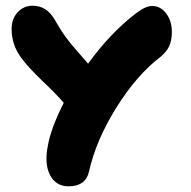

<svg xmlns="http://www.w3.org/2000/svg" viewBox="-20 -674 676 678"><path d="M222.2 -16.1Q177.2 -16.1 156.7 -55.9Q136.2 -95.7 148.9 -159.2Q159.7 -221.2 205.1 -311Q179.7 -340.8 129.6 -388.4Q79.6 -436 53.2 -472.2Q21 -517.1 21 -571.8Q21 -607.9 42.5 -630.9Q64 -653.8 95.2 -653.8Q120.1 -653.8 139.6 -641.6Q159.2 -629.4 175.8 -600.1Q194.8 -566.4 213.1 -541.7Q231.4 -517.1 255.6 -490Q279.8 -462.9 291 -449.2Q370.1 -558.1 459 -626Q493.2 -652.8 517.1 -652.8Q547.4 -652.8 567.1 -626.2Q586.9 -599.6 586.9 -561Q586.9 -533.7 578.4 -513.2Q569.8 -492.7 547.9 -474.1Q463.4 -410.2 391.1 -294.4Q318.8 -178.7 293.9 -66.9Q282.2 -16.1 222.2 -16.1Z"/></svg>

Font: Shantell Sans Irregular
Style: Regular
Weight: 800
Designer: Stephen Nixon, Anya Danilova, Shantell Martin
Foundry: Arrow Type
Version: Version 1.006;[9816181b4]